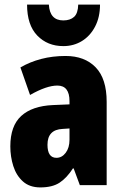

<svg xmlns="http://www.w3.org/2000/svg" viewBox="-20 -807 534 837"><path d="M266 -563Q349 -563 397 -513.5Q445 -464 445 -363V0H328L301 -73H298Q271 -31 239.5 -10.5Q208 10 156 10Q109 10 80 -16Q51 -42 38 -83Q25 -124 25 -169Q25 -258 72.5 -301.5Q120 -345 211 -349L283 -352V-366Q283 -434 230 -434Q183 -434 111 -393L69 -513Q110 -537 159.5 -550Q209 -563 266 -563ZM253 -245Q187 -242 187 -176Q187 -119 226 -119Q250 -119 266.5 -141Q283 -163 283 -198V-247ZM416 -787Q416 -732 394.5 -691Q373 -650 337 -628Q301 -606 256 -606Q187 -606 142.5 -652Q98 -698 98 -787H193Q197 -718 256 -718Q286 -718 303 -733.5Q320 -749 321 -787Z"/></svg>

Font: Noto Sans Gujarati UI ExtraCondensed Black
Style: Regular
Weight: 900
Width: 2
Designer: Jelle Bosma - Monotype Design Team, Universal Thirst
Foundry: Monotype Imaging Inc.
Version: Version 2.106; ttfautohint (v1.8.4.7-5d5b)